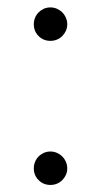

<svg xmlns="http://www.w3.org/2000/svg" viewBox="-20 -504 280 531"><path d="M73.5 0ZM73.5 -38.5Q73.5 -48 77 -56.5Q80.5 -65 86.8 -71.2Q93 -77.5 101.2 -81.2Q109.5 -85 119.5 -85Q129 -85 137.5 -81.2Q146 -77.5 152.2 -71.2Q158.5 -65 162.2 -56.5Q166 -48 166 -38.5Q166 -28.5 162.2 -20.2Q158.5 -12 152.2 -5.8Q146 0.5 137.5 4Q129 7.5 119.5 7.5Q100 7.5 86.8 -5.8Q73.5 -19 73.5 -38.5ZM73.5 -437Q73.5 -446.5 77 -455Q80.5 -463.5 86.8 -469.8Q93 -476 101.2 -479.8Q109.5 -483.5 119.5 -483.5Q129 -483.5 137.5 -479.8Q146 -476 152.2 -469.8Q158.5 -463.5 162.2 -455Q166 -446.5 166 -437Q166 -427 162.2 -418.8Q158.5 -410.5 152.2 -404.2Q146 -398 137.5 -394.5Q129 -391 119.5 -391Q100 -391 86.8 -404.2Q73.5 -417.5 73.5 -437Z"/></svg>

Font: Lato Light
Style: Regular
Weight: 300
Designer: Lukasz Dziedzic
Foundry: tyPoland Lukasz Dziedzic
Version: Version 2.007; 2014-02-27